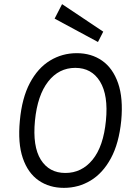

<svg xmlns="http://www.w3.org/2000/svg" viewBox="-20 -897 621 928"><path d="M289 11Q218.5 11 166.8 -24.8Q115 -60.5 90.2 -132.8Q65.5 -205 76 -314Q86 -423.5 124.5 -496Q163 -568.5 221.8 -604.2Q280.5 -640 351 -640Q421.5 -640 473.5 -603.8Q525.5 -567.5 550.8 -495Q576 -422.5 566 -314Q555 -204 516 -132Q477 -60 418.2 -24.5Q359.5 11 289 11ZM296 -61Q375 -61 427.5 -125.2Q480 -189.5 492 -314Q504 -436.5 463.5 -502.8Q423 -569 344 -569Q264.5 -569 212.8 -502.8Q161 -436.5 149 -314Q137 -189.5 177.2 -125.2Q217.5 -61 296 -61ZM453.5 -694 244 -807 280 -877 479 -744Z"/></svg>

Font: Karla
Style: Italic
Weight: 400
Italic angle: -8°
Designer: Jonathan Pinhorn
Version: Version 2.004;gftools[0.9.33]